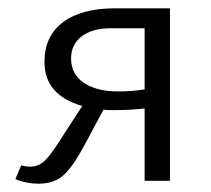

<svg xmlns="http://www.w3.org/2000/svg" viewBox="-20 -435 507 462"><path d="M257 -415H389V0H328V-174Q295 -170 253 -170Q237 -170 229 -171L185 -89Q157 -36 134 -14.5Q111 7 73 7Q43 7 17 -4L31 -37Q41 -34 53 -34Q74 -34 90 -50.5Q106 -67 135 -114L178 -180Q87 -206 87 -286Q87 -348 131.5 -381.5Q176 -415 257 -415ZM263 -215Q300 -215 328 -220V-367H247Q202 -367 176.5 -347.5Q151 -328 151 -294Q151 -257 181.5 -236Q212 -215 263 -215Z"/></svg>

Font: EauTestInfant
Style: Regular
Weight: 400
Designer: Christian Thalmann (Catharsis Fonts)
Version: Version 0.001;PS 000.001;hotconv 1.0.88;makeotf.lib2.5.64775